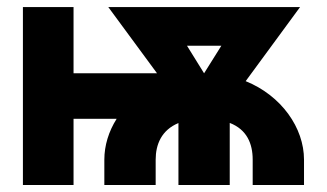

<svg xmlns="http://www.w3.org/2000/svg" viewBox="-20 -528 933 548"><path d="M189.9 -318.8V-507.8H45.4V0H189.9V-189H313C290 -152.8 277.8 -112.3 277.8 -72.3V0H424.3V-72.3C424.3 -115.7 440.9 -156.7 489.3 -176.8V0H635.7V-177.2C684.6 -158.2 701.2 -118.2 701.2 -72.3V0H847.7V-72.3C847.7 -162.6 783.7 -254.9 681.2 -296.4L836.4 -507.8H289.1L428.2 -318.8ZM562.5 -318.8 513.7 -397.5H611.8Z"/></svg>

Font: Giphurs ExtraBold
Style: Regular
Weight: 800
Version: Version 1.000